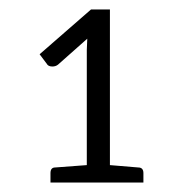

<svg xmlns="http://www.w3.org/2000/svg" viewBox="-20 -837 390 407"><path d="M87 -470Q87 -482 97 -482L164 -487V-731L165 -755L103 -700Q98 -696 91 -696Q82 -696 79 -702L64 -722L173 -817H213V-487L273 -482Q284 -482 284 -470V-450H87Z"/></svg>

Font: Aleo Light
Style: Regular
Weight: 300
Designer: Alessio Laiso
Foundry: Alessio Laiso
Version: Version 2.000